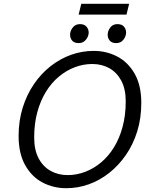

<svg xmlns="http://www.w3.org/2000/svg" viewBox="-20 -976 800 1011"><path d="M329 15Q261 15 204 -15Q147 -45 112.5 -106.5Q78 -168 78 -260Q78 -340 99.5 -409Q121 -478 159 -533.5Q197 -589 247 -628Q297 -667 354.5 -687.5Q412 -708 473 -708Q541 -708 598 -678Q655 -648 689.5 -587Q724 -526 724 -434Q724 -353 702.5 -284Q681 -215 643 -160Q605 -105 555 -65.5Q505 -26 447.5 -5.5Q390 15 329 15ZM336 -54Q383 -54 428 -71Q473 -88 512 -120.5Q551 -153 580 -200Q609 -247 625.5 -308Q642 -369 642 -442Q642 -508 618.5 -551.5Q595 -595 555.5 -617Q516 -639 466 -639Q419 -639 374 -622Q329 -605 290 -572.5Q251 -540 222 -493Q193 -446 176.5 -385.5Q160 -325 160 -252Q160 -186 183.5 -142Q207 -98 247 -76Q287 -54 336 -54ZM394 -899 408 -956H660L646 -899ZM395 -749Q371 -749 360 -762Q349 -775 349 -793Q349 -813 363 -831Q377 -849 401 -849Q424 -849 435.5 -835.5Q447 -822 447 -805Q447 -785 432.5 -767Q418 -749 395 -749ZM592 -749Q569 -749 558 -762Q547 -775 547 -793Q547 -813 560.5 -831Q574 -849 598 -849Q622 -849 633 -835.5Q644 -822 644 -805Q644 -785 630 -767Q616 -749 592 -749Z"/></svg>

Font: Ubuntu Sans
Style: Italic
Weight: 400
Italic angle: -13.5°
Designer: Dalton Maag Ltd
Foundry: Dalton Maag Ltd
Version: Version 1.006